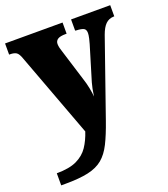

<svg xmlns="http://www.w3.org/2000/svg" viewBox="-141 -634 833 954"><g transform="rotate(-20 275.0 -157.0)"><path d="M18 158Q85 158 124.5 139Q164 120 186 87Q208 54 222 11L57 -432Q47 -462 35 -469.5Q23 -477 2 -477H-3V-536H301V-477H296Q266 -477 253.5 -468.5Q241 -460 241 -444Q241 -434 244 -422Q247 -410 251 -399L300 -241Q310 -211 315.5 -183Q321 -155 322 -137Q325 -159 328.5 -176Q332 -193 336 -207L391 -389Q394 -398 398 -416Q402 -434 402 -444Q402 -463 390 -469Q378 -475 350 -476L346 -477V-536H553V-477H549Q524 -476 507 -459.5Q490 -443 477 -407L336 -3Q313 63 291 107Q269 151 239 176Q209 201 161.5 211.5Q114 222 39 222H18Z"/></g></svg>

Font: Noto Serif Thai SemiCondensed Black
Style: Regular
Weight: 900
Width: 4
Designer: Monotype Design Team
Foundry: Monotype Imaging Inc.
Version: Version 2.002; ttfautohint (v1.8.4.7-5d5b)